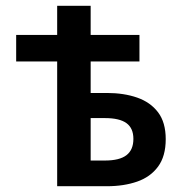

<svg xmlns="http://www.w3.org/2000/svg" viewBox="-20 -645 640 665"><path d="M178 0V-432H36V-524H178V-625H294V-524H463V-432H294V-323H350Q409 -323 455 -307Q501 -291 527.5 -256Q554 -221 554 -163Q554 -104 527.5 -68Q501 -32 455 -16Q409 0 350 0ZM294 -89H343Q394 -89 418 -107.5Q442 -126 442 -164Q442 -201 418 -218.5Q394 -236 343 -236H294Z"/></svg>

Font: Source Code Pro SemiBold
Style: Regular
Weight: 600
Monospace: yes
Designer: Paul D. Hunt, Teo Tuominen
Foundry: Adobe Systems Incorporated
Version: Version 1.018;hotconv 1.0.116;makeotfexe 2.5.65601